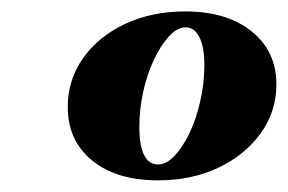

<svg xmlns="http://www.w3.org/2000/svg" viewBox="-20 -602 496 331"><path d="M252.4 -291.1Q180.6 -291.1 138.7 -325.4Q96.8 -359.7 96.8 -417.7Q96.8 -464.5 123.4 -502Q150 -539.5 196 -560.9Q241.9 -582.3 299.2 -582.3Q371 -582.3 413.7 -548Q456.5 -513.7 456.5 -456.5Q456.5 -409.7 429.4 -372.2Q402.4 -334.7 356.5 -312.9Q310.5 -291.1 252.4 -291.1ZM252.4 -318.5Q266.9 -318.5 281 -333.5Q295.2 -348.4 306.9 -373Q318.5 -397.6 325.4 -428.2Q332.3 -458.9 332.3 -489.5Q332.3 -521 323.8 -537.9Q315.3 -554.8 300 -554.8Q285.5 -554.8 271.4 -539.5Q257.3 -524.2 245.6 -499.6Q233.9 -475 227 -444.4Q220.2 -413.7 220.2 -383.1Q220.2 -351.6 228.2 -335.1Q236.3 -318.5 252.4 -318.5Z"/></svg>

Font: Playfair 5pt SemiExpanded Light Black
Style: Italic
Weight: 900
Italic angle: -15.6°
Version: Version 2.001;gftools[0.9.30]